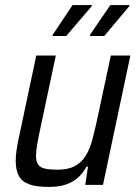

<svg xmlns="http://www.w3.org/2000/svg" viewBox="-20 -729 551 757"><path d="M172 8Q123 8 94.5 -2.5Q66 -13 54 -36Q42 -59 42 -94Q42 -114 45.5 -139Q49 -164 56 -194L123 -510H200L137 -213Q130 -180 126 -156Q122 -132 122 -116Q122 -92 130.5 -80Q139 -68 158 -64Q177 -60 207 -60Q249 -60 275.5 -74.5Q302 -89 318 -115Q334 -141 343.5 -176.5Q353 -212 362 -253L417 -510H494L386 0H316L327 -72H321Q309 -49 289.5 -30.5Q270 -12 241.5 -2Q213 8 172 8ZM335 -587V-592L415 -709H491L490 -705L391 -587ZM187 -587 188 -592 266 -709H342V-705L241 -587Z"/></svg>

Font: Saira SemiCondensed
Style: Italic
Weight: 400
Width: 4
Italic angle: -12°
Designer: Hector Gatti with collaboration of the Omnibus-Type team
Foundry: Omnibus-Type
Version: Version 1.101